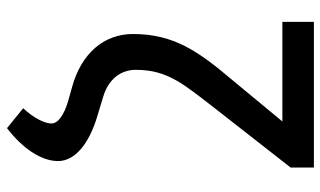

<svg xmlns="http://www.w3.org/2000/svg" viewBox="-212 -556 956 573"><g transform="rotate(90 266.5 -269.0)"><path d="M479.4 -727.3H44.7V-633.2H342L219.1 -484.7C132.1 -382.1 81 -308.9 81 -187.1C81 -100.1 139.6 -33 239 -5.7L280.5 6C322.8 18.1 348.4 36.9 348 55.8C347.7 77.1 331.7 109 302.6 140.3L361.9 188.6C423.3 141.7 460.2 85.6 460.2 36.2C460.2 -13.1 410.5 -56.1 324.9 -81.3L268.5 -98.4C217.7 -113.3 187.9 -149.1 187.9 -196C187.9 -292.6 232.6 -340.6 307.5 -437.9L479.4 -657.7Z"/></g></svg>

Font: Magic Ui Pro Medium
Style: Regular
Weight: 500
Designer: Stefan Endress, Andreas Faust
Version: Version 1.000;FEAKit 1.0